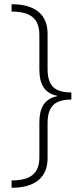

<svg xmlns="http://www.w3.org/2000/svg" viewBox="-20 -734 386 912"><path d="M35 123V158C146 158 206 109 206 18V-148C206 -228 239 -261 319 -261V-295C239 -295 206 -326 206 -408V-574C206 -665 147 -714 35 -714V-679C125 -679 167 -646 167 -568V-404C167 -336 190 -291 252 -279V-277C190 -265 167 -220 167 -152V14C167 90 125 123 35 123Z"/></svg>

Font: Noto Sans Ethiopic ExtraLight
Style: Regular
Weight: 200
Designer: Monotype Design Team
Foundry: Monotype Imaging Inc.
Version: Version 2.102